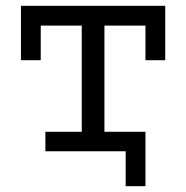

<svg xmlns="http://www.w3.org/2000/svg" viewBox="-20 -520 640 660"><path d="M52 -500H548V-313H480V-432H339V-67H480V120H412V0H136V-67H261V-432H120V-313H52Z"/></svg>

Font: PT Mono
Style: Regular
Weight: 400
Monospace: yes
Designer: A.Korolkova, I.Chaeva
Foundry: ParaType Ltd
Version: Version 1.001W OFL